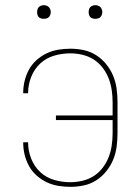

<svg xmlns="http://www.w3.org/2000/svg" viewBox="-20 -717 540 745"><path d="M253 8Q229 8 205.5 4Q182 0 161 -10Q140 -20 122 -36Q104 -52 92.5 -73Q81 -94 75.5 -117Q70 -140 70 -164V-165H89V-164Q89 -132 101 -101.5Q113 -71 136 -49.5Q159 -28 190 -19Q221 -10 253 -10Q276 -10 299.5 -15.5Q323 -21 343 -33.5Q363 -46 378 -65.5Q393 -85 401.5 -107Q410 -129 413.5 -152.5Q417 -176 417 -200V-251H197V-269H417V-320Q417 -344 413.5 -367.5Q410 -391 401.5 -413Q393 -435 378 -454.5Q363 -474 343 -486.5Q323 -499 299.5 -504.5Q276 -510 253 -510Q221 -510 190 -501Q159 -492 136 -470.5Q113 -449 101 -418.5Q89 -388 89 -356V-355H70V-356Q70 -380 75.5 -403Q81 -426 92.5 -447Q104 -468 122 -484Q140 -500 161 -510Q182 -520 205.5 -524Q229 -528 253 -528Q279 -528 305 -522.5Q331 -517 353 -503Q375 -489 392 -468Q409 -447 419 -423Q429 -399 432.5 -372.5Q436 -346 436 -320V-200Q436 -174 432.5 -147.5Q429 -121 419 -97Q409 -73 392 -52Q375 -31 353 -17Q331 -3 305 2.5Q279 8 253 8ZM350 -644Q345 -644 339.5 -645.5Q334 -647 330.5 -650.5Q327 -654 325.5 -659.5Q324 -665 324 -670Q324 -675 325.5 -680.5Q327 -686 330.5 -689.5Q334 -693 339.5 -695Q345 -697 350 -697Q355 -697 360.5 -695Q366 -693 369.5 -689.5Q373 -686 375 -680.5Q377 -675 377 -670Q377 -665 375 -659.5Q373 -654 369.5 -650.5Q366 -647 360.5 -645.5Q355 -644 350 -644ZM150 -644Q145 -644 139.5 -645.5Q134 -647 130.5 -650.5Q127 -654 125.5 -659.5Q124 -665 124 -670Q124 -675 125.5 -680.5Q127 -686 130.5 -689.5Q134 -693 139.5 -695Q145 -697 150 -697Q155 -697 160.5 -695Q166 -693 169.5 -689.5Q173 -686 175 -680.5Q177 -675 177 -670Q177 -665 175 -659.5Q173 -654 169.5 -650.5Q166 -647 160.5 -645.5Q155 -644 150 -644Z"/></svg>

Font: Iosevka Term Curly Thin
Style: Regular
Weight: 100
Designer: Belleve Invis
Foundry: Belleve Invis
Version: Version 32.3.0